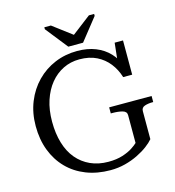

<svg xmlns="http://www.w3.org/2000/svg" viewBox="-130 -1014 1030 1132"><g transform="rotate(-15 385.0 -447.5)"><path d="M352 -758H442L549 -893V-905H517L397 -813H407L285 -905H245V-893ZM678 -277V-106Q663 -88 636.5 -68Q610 -48 573.5 -30Q537 -12 494.5 -1Q452 10 405 10Q324 10 257.5 -16Q191 -42 143.5 -90.5Q96 -139 70.5 -206Q45 -273 45 -355Q45 -435 72 -502Q99 -569 147 -618Q195 -667 258.5 -693.5Q322 -720 395 -720Q458 -720 507 -700.5Q556 -681 590 -645Q624 -609 641 -559L607 -570L622 -710H673V-501H618Q603 -550 573.5 -587.5Q544 -625 500 -647Q456 -669 395 -669Q341 -669 295.5 -646.5Q250 -624 216.5 -583Q183 -542 164 -484.5Q145 -427 145 -355Q145 -283 162.5 -224.5Q180 -166 214 -125.5Q248 -85 296.5 -63Q345 -41 406 -41Q456 -41 493 -53Q530 -65 553.5 -80.5Q577 -96 588 -107V-277Q588 -299 563 -306Q538 -313 501 -313H492V-350H751V-313H746Q720 -313 699 -306Q678 -299 678 -277Z"/></g></svg>

Font: Roboto Serif 72pt
Style: Regular
Weight: 400
Designer: Greg Gazdowicz
Foundry: Commercial Type
Version: Version 1.008